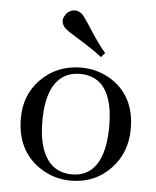

<svg xmlns="http://www.w3.org/2000/svg" viewBox="-49 -683 599 735"><g transform="rotate(5 250.5 -316.0)"><path d="M122.1 -208C122.1 -180 124.3 -154.6 128.9 -131.8C145.8 -53.7 187.2 -14.6 252.9 -14.6C265.3 -14.6 277.3 -16.3 289.1 -19.5C349 -38.4 378.9 -102.5 378.9 -211.9C378.9 -230.8 377.9 -248 376 -263.7C364.3 -354.8 322.3 -400.4 250 -400.4C234.4 -400.4 219.4 -397.8 205.1 -392.6C149.7 -370.4 122.1 -308.9 122.1 -208ZM252.9 -424.8C295.9 -424.8 335.3 -413.4 371.1 -390.6C431.6 -350.9 461.9 -290 461.9 -208C461.9 -147.5 443 -97 405.3 -56.6C364.3 -12.4 312.5 9.8 250 9.8C205.7 9.8 165.4 -2.6 128.9 -27.3C69 -68.4 39.1 -129.9 39.1 -211.9C39.1 -271.2 58.3 -320.6 96.7 -360.4C138.3 -403.3 190.4 -424.8 252.9 -424.8ZM338.9 -488.3 324.2 -471.7C306.6 -485.4 284.5 -500.7 257.8 -517.6C211.6 -545.6 185.2 -562.8 178.7 -569.3C170.9 -577.8 166.7 -586.9 166 -596.7C166 -603.2 167.6 -609.4 170.9 -615.2C180 -632.2 193.4 -640.6 210.9 -640.6C220.7 -640.6 230.1 -636.4 239.3 -627.9C245.1 -621.4 253.6 -609.7 264.6 -592.8C297.2 -541.3 321.9 -506.5 338.9 -488.3Z"/></g></svg>

Font: Abhaya Libre
Style: Regular
Weight: 400
Designer: Pushpananda Ekanayake, Sol Matas, Pathum Egodawatta
Foundry: Mooniak
Version: Version 1.041; ; ttfautohint (v1.5)